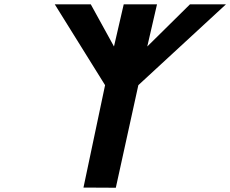

<svg xmlns="http://www.w3.org/2000/svg" viewBox="-20 -881 1080 901"><path d="M523.5 0 629.2 -481.4 1040.4 -860.7H871.5L671.1 -662.8L716.8 -860.7H560.6L514.9 -662.8L406 -860.7H237L473.1 -481.4L371.7 -0.8Z"/></svg>

Font: Stormning
Style: BoldObl
Weight: 400
Designer: Robert Jablonski, Mew Too
Foundry: Cannot Into Space Fonts
Version: Version 0.90